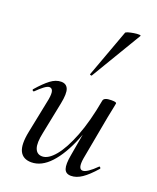

<svg xmlns="http://www.w3.org/2000/svg" viewBox="-139 -815 746 911"><g transform="rotate(20 234.0 -359.5)"><path d="M130 13Q88 13 72 -18.5Q56 -50 70 -119L106 -297Q111 -327 106.5 -339.5Q102 -352 90 -352Q80 -352 64 -340Q48 -328 29 -309Q25 -305 21 -309Q17 -313 21 -317Q54 -355 80.5 -375Q107 -395 134 -395Q160 -395 169 -373Q178 -351 167 -297L135 -138Q123 -83 132.5 -57Q142 -31 169 -31Q200 -31 233.5 -71.5Q267 -112 297 -189Q327 -266 347 -377L361 -376Q342 -259 306.5 -171.5Q271 -84 226 -35.5Q181 13 130 13ZM329 9Q302 9 294.5 -13Q287 -35 296 -84L347 -377Q350 -394 387 -394Q403 -394 408 -392Q413 -390 413 -387Q413 -384 408 -361Q403 -338 398 -312L357 -89Q348 -33 373 -33Q384 -33 401 -44.5Q418 -56 439 -77Q442 -81 446 -76.5Q450 -72 447 -69Q412 -29 384 -10Q356 9 329 9ZM260 -473Q259 -470 253.5 -472Q248 -474 250 -476L338 -716Q339 -720 351 -723.5Q363 -727 378.5 -729.5Q394 -732 404.5 -731.5Q415 -731 412 -727Z"/></g></svg>

Font: Cormorant Medium
Style: Italic
Weight: 500
Italic angle: -10°
Designer: Christian Thalmann (Catharsis Fonts)
Foundry: Catharsis Fonts
Version: Version 4.000